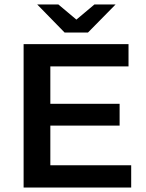

<svg xmlns="http://www.w3.org/2000/svg" viewBox="-20 -842 656 862"><path d="M569 -100V0H86V-644H557V-544H206V-376H517V-278H206V-100ZM499 -822 375 -696H270L147 -822H242L323 -754L404 -822Z"/></svg>

Font: Montserrat Ace
Style: Bold
Weight: 600
Designer: Julieta Ulanovsky
Foundry: Julieta Ulanovsky
Version: Version 1